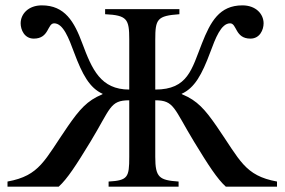

<svg xmlns="http://www.w3.org/2000/svg" viewBox="-20 -696 1061 716"><path d="M1013 0V-19C892 -41 875 -99 788 -225C745 -287 716 -321 660 -344L657 -346C706 -368 733 -418 764 -501C783 -552 804 -609 838 -609C864 -609 856 -552 914 -552C949 -552 963 -585 963 -609C963 -644 934 -676 884 -676C798 -676 765 -615 733 -534C695 -438 681 -362 559 -362V-548C559 -625 566 -637 649 -643V-662H372V-643C454 -639 462 -625 462 -549V-362C355 -362 323 -438 287 -534C257 -615 222 -676 136 -676C86 -676 57 -644 57 -609C57 -585 71 -552 106 -552C164 -552 156 -609 182 -609C216 -609 237 -552 256 -501C287 -418 314 -368 363 -346L361 -344C305 -321 276 -287 233 -225C146 -99 129 -41 8 -19V0H199C231 -29 264 -80 317 -167C393 -292 389 -322 462 -322V-111C462 -35 457 -23 385 -19V0H646V-19C574 -24 559 -34 559 -111V-322C630 -322 628 -292 704 -167C757 -80 790 -29 822 0Z"/></svg>

Font: XITS
Style: Regular
Weight: 400
Designer: MicroPress Inc., with final additions and corrections provided by Coen Hoffman, Elsevier (retired)
Version: Version 1.302